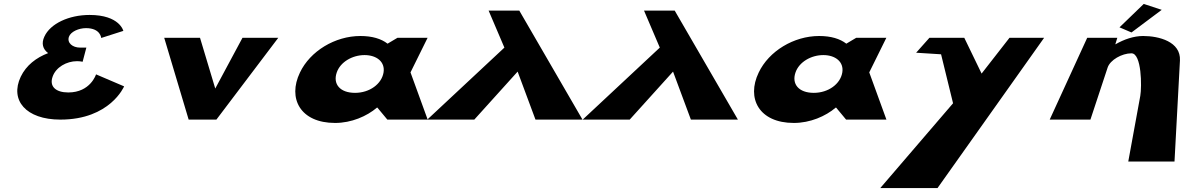

<svg xmlns="http://www.w3.org/2000/svg" viewBox="-20 -608 6055 976"><path d="M607 -451C607 -451 588.4 -532 435.4 -532C330.4 -532 235.7 -488 205.6 -422C189.2 -387 197.8 -358 224.7 -338C164.2 -315 113.2 -276 85.4 -218C29.1 -99 111 0 287 0C540 0 610.9 -169 610.9 -169L468.2 -230C468.2 -230 440.1 -138 327.1 -138C264.1 -138 229.7 -168 247.4 -218C263.7 -266 318.4 -297 371.4 -297C387.4 -297 400 -294 400 -294L419 -366H387C349 -366 319.7 -390 330.4 -421C339.4 -447 380.2 -465 417.2 -465C491.2 -465 494.5 -415 494.5 -415Z M996.7 -416H814.7L939 0H1080L1394.7 -416H1212.7L1074.2 -158Z M1504.6 -239C1441.5 -108 1506.4 17 1683.4 17C1766.4 17 1844.6 -17 1896.3 -61H1898.3L1949 0H2154L2066.7 -240L2153.7 -416H2000.7L1950.1 -386C1917.9 -411 1872 -425 1812 -425C1683 -425 1556.3 -348 1504.6 -239ZM1691.6 -239C1709.8 -293 1771.2 -328 1833.2 -328C1895.2 -328 1938.8 -293 1929.6 -239C1919.7 -181 1858.8 -136 1784.8 -136C1707.8 -136 1671.7 -181 1691.6 -239Z M2941 0 2619.8 -554H2463.8L2544 -366L2152 0H2391L2611.3 -244L2702 0Z M3731 0 3409.8 -554H3253.8L3334 -366L2942 0H3181L3401.3 -244L3492 0Z M3836.6 -239C3773.5 -108 3838.4 17 4015.4 17C4098.4 17 4176.6 -17 4228.3 -61H4230.3L4281 0H4486L4398.7 -240L4485.7 -416H4332.7L4282.1 -386C4249.9 -411 4204 -425 4144 -425C4015 -425 3888.3 -348 3836.6 -239ZM4023.6 -239C4041.8 -293 4103.2 -328 4165.2 -328C4227.2 -328 4270.8 -293 4261.6 -239C4251.7 -181 4190.8 -136 4116.8 -136C4039.8 -136 4003.7 -181 4023.6 -239Z M5111.7 -416 4969.8 -234 4881.7 -416H4704.7L4637 -340L4763.8 -332L4824.7 -83L4454.7 348H4745.7L5287.7 -416Z M5670.8 -469 5731.8 -443 5885.4 -558 5794 -588ZM5316 0H5523L5610.6 -265C5623.4 -303 5682.6 -337 5731.6 -337C5783.6 -337 5784.6 -167 5776.5 -121L5715.4 213H5950.4L5978.1 -301C5982.6 -396 5872 -425 5791 -425C5743 -425 5694.4 -408 5650.6 -383H5649.6L5659.7 -416H5506.7Z"/></svg>

Font: Hussar Milosc
Style: Obl
Weight: 700
Foundry: Cannot Into Space Fonts
Version: Version 1.02